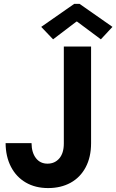

<svg xmlns="http://www.w3.org/2000/svg" viewBox="-20 -959 598 987"><path d="M8.8 -223.1H142.1Q142.6 -174.8 164.6 -146.2Q186.5 -117.7 224.1 -117.7Q261.7 -117.7 284.9 -144.8Q308.1 -171.9 308.1 -221.2V-719.7H448.2V-223.1Q448.2 -151.4 420.4 -99.1Q392.6 -46.9 342.8 -19.5Q293 7.8 227.5 7.8Q161.6 7.8 112.5 -20.8Q63.5 -49.3 36.4 -101.6Q9.3 -153.8 8.8 -223.1ZM191.9 -820.8 361.3 -939H389.2L558.1 -820.8L498.5 -756.8L376 -848.1H373L252.9 -756.8Z"/></svg>

Font: Reddit Sans
Style: Bold
Weight: 700
Designer: Stephen Hutchings
Foundry: Reddit
Version: Version 1.013